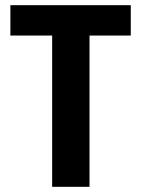

<svg xmlns="http://www.w3.org/2000/svg" viewBox="-20 -720 544 740"><path d="M181 0V-583H20V-700H484V-583H325V0Z"/></svg>

Font: Gudea
Style: Bold
Weight: 700
Designer: Agustina Mingote
Foundry: Agustina Mingote
Version: Version 1.002